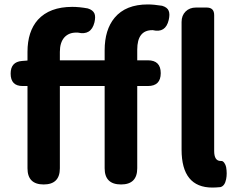

<svg xmlns="http://www.w3.org/2000/svg" viewBox="-20 -832 1076 866"><path d="M938 14Q799 14 799 -157V-733Q799 -762 817 -780Q835 -798 864 -798H872H912Q946 -798 946 -764V-474V-151Q946 -106 975 -106Q976 -106 977 -106Q985 -107 992 -97Q998 -88 1000 -78Q1005 -49 1000 -24Q994 7 974 12Q952 14 938 14ZM177 0Q104 0 104 -73V-444H82Q28 -444 28 -500Q28 -553 79 -557L104 -559V-598Q104 -690 151 -743Q204 -801 306 -801Q338 -801 376 -794Q399 -787 406 -771Q412 -757 406 -731Q391 -671 331 -685Q327 -685 323 -685Q290 -685 270 -663Q250 -640 250 -598V-560H452V-605Q452 -698 497 -752Q547 -812 647 -812Q673 -812 711 -806Q735 -799 741 -783Q747 -768 741 -742Q727 -682 669 -696Q668 -696 667 -696Q599 -696 599 -608V-560H647Q705 -560 705 -502Q705 -444 647 -444H599V-73Q599 0 526 0Q452 0 452 -73V-222V-444H351H250V-73Q250 0 177 0Z"/></svg>

Font: GenSenRounded2 TW B
Style: Regular
Weight: 700
Version: Version 2.000;PS 2;hotconv 16.6.51;makeotf.lib2.5.65220 DEVE